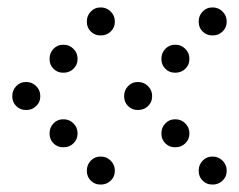

<svg xmlns="http://www.w3.org/2000/svg" viewBox="-20 -508 640 515"><path d="M249 -488Q234 -488 223.5 -477Q213 -466 213 -451V-449Q213 -434 223.5 -423.5Q234 -413 249 -413H251Q266 -413 277 -423.5Q288 -434 288 -449V-451Q288 -466 277 -477Q266 -488 251 -488ZM549 -488Q534 -488 523.5 -477Q513 -466 513 -451V-449Q513 -434 523.5 -423.5Q534 -413 549 -413H551Q566 -413 577 -423.5Q588 -434 588 -449V-451Q588 -466 577 -477Q566 -488 551 -488ZM149 -388Q134 -388 123.5 -377Q113 -366 113 -351V-349Q113 -334 123.5 -323.5Q134 -313 149 -313H151Q166 -313 177 -323.5Q188 -334 188 -349V-351Q188 -366 177 -377Q166 -388 151 -388ZM449 -388Q434 -388 423.5 -377Q413 -366 413 -351V-349Q413 -334 423.5 -323.5Q434 -313 449 -313H451Q466 -313 477 -323.5Q488 -334 488 -349V-351Q488 -366 477 -377Q466 -388 451 -388ZM49 -288Q34 -288 23.5 -277Q13 -266 13 -251V-249Q13 -234 23.5 -223.5Q34 -213 49 -213H51Q66 -213 77 -223.5Q88 -234 88 -249V-251Q88 -266 77 -277Q66 -288 51 -288ZM349 -288Q334 -288 323.5 -277Q313 -266 313 -251V-249Q313 -234 323.5 -223.5Q334 -213 349 -213H351Q366 -213 377 -223.5Q388 -234 388 -249V-251Q388 -266 377 -277Q366 -288 351 -288ZM149 -188Q134 -188 123.5 -177Q113 -166 113 -151V-149Q113 -134 123.5 -123.5Q134 -113 149 -113H151Q166 -113 177 -123.5Q188 -134 188 -149V-151Q188 -166 177 -177Q166 -188 151 -188ZM449 -188Q434 -188 423.5 -177Q413 -166 413 -151V-149Q413 -134 423.5 -123.5Q434 -113 449 -113H451Q466 -113 477 -123.5Q488 -134 488 -149V-151Q488 -166 477 -177Q466 -188 451 -188ZM249 -88Q234 -88 223.5 -77Q213 -66 213 -51V-49Q213 -34 223.5 -23.5Q234 -13 249 -13H251Q266 -13 277 -23.5Q288 -34 288 -49V-51Q288 -66 277 -77Q266 -88 251 -88ZM549 -88Q534 -88 523.5 -77Q513 -66 513 -51V-49Q513 -34 523.5 -23.5Q534 -13 549 -13H551Q566 -13 577 -23.5Q588 -34 588 -49V-51Q588 -66 577 -77Q566 -88 551 -88Z"/></svg>

Font: Doto Rounded
Style: Bold
Weight: 700
Monospace: yes
Version: Version 1.000